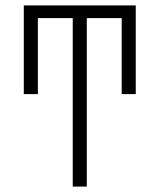

<svg xmlns="http://www.w3.org/2000/svg" viewBox="-20 -690 590 710"><path d="M249 0V-623H120V-342H68V-670H482V-342H430V-623H301V0Z"/></svg>

Font: Lode Dark Term
Style: Regular
Weight: 400
Monospace: yes
Designer: Belleve Invis
Foundry: Belleve Invis
Version: Version 29.2.0